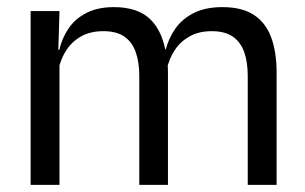

<svg xmlns="http://www.w3.org/2000/svg" viewBox="-20 -519 856 539"><path d="M756.5 0H675.5V-305.5Q675.5 -344 665.8 -372.2Q656 -400.5 633.8 -416Q611.5 -431.5 574 -431.5Q538.5 -431.5 512.5 -417Q486.5 -402.5 470.5 -378.2Q454.5 -354 448 -323L435.5 -380.5H445.5Q453.5 -412 472.5 -439Q491.5 -466 524 -482.5Q556.5 -499 604.5 -499Q659 -499 692.2 -477.5Q725.5 -456 741 -414.8Q756.5 -373.5 756.5 -314.5ZM147 0H66V-488H147L143.5 -371L147 -366ZM451.5 0H371V-305.5Q371 -344 361.2 -372.2Q351.5 -400.5 329.5 -416Q307.5 -431.5 270 -431.5Q234 -431.5 208 -417Q182 -402.5 166 -377.8Q150 -353 143.5 -321.5L128.5 -379H146.5Q154 -412 172.5 -439.2Q191 -466.5 222.8 -482.8Q254.5 -499 300 -499Q367.5 -499 402.8 -464Q438 -429 447 -362Q449.5 -352 450.5 -340.2Q451.5 -328.5 451.5 -317Z"/></svg>

Font: Anek Devanagari
Style: Regular
Weight: 400
Designer: Kailash Malviya (Devanagari) & Yesha Goshar (Latin)
Foundry: Ek Type
Version: Version 1.003